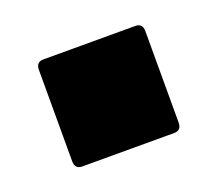

<svg xmlns="http://www.w3.org/2000/svg" viewBox="-49 -252 354 311"><g transform="rotate(-20 127.5 -96.0)"><path d="M48 -4Q35.5 -4 35.5 -17.5V-175Q35.5 -188.5 48 -188.5H206.5Q219 -188.5 219 -175V-17.5Q219 -4 206.5 -4Z"/></g></svg>

Font: Jaro 24pt
Style: Regular
Weight: 400
Designer: Agyei Archer, Celine Hurka, Mirko Velimirović
Version: Version 1.000